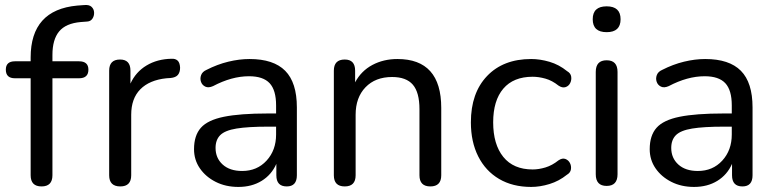

<svg xmlns="http://www.w3.org/2000/svg" viewBox="-20 -729 3063 758"><path d="M144 7Q101 7 101 -37V-420H39Q3 -420 3 -454Q3 -487 39 -487H101V-502Q101 -690 285 -707L312 -709Q332 -711 341.5 -702Q351 -693 351.5 -679.5Q352 -666 345 -655.5Q338 -645 325 -644L299 -642Q240 -637 213.5 -605Q187 -573 187 -512V-487H292Q329 -487 329 -454Q329 -420 292 -420H187V-37Q187 7 144 7Z M455 7Q411 7 411 -37V-450Q411 -494 454 -494Q495 -494 495 -450V-399Q516 -445 558.5 -470.5Q601 -496 657 -497Q672 -498 681 -490Q690 -482 691 -462Q691 -444 682.5 -433.5Q674 -423 653 -421L637 -420Q570 -413 534 -376.5Q498 -340 498 -276V-37Q498 7 455 7Z M921 9Q871 9 831.5 -11Q792 -31 769 -64.5Q746 -98 746 -140Q746 -194 773 -224.5Q800 -255 864 -268Q928 -281 1037 -281H1070V-313Q1070 -373 1044.5 -400.5Q1019 -428 963 -428Q895 -428 821 -389Q803 -381 790.5 -387Q778 -393 773.5 -406Q769 -419 774 -432.5Q779 -446 795 -453Q838 -475 881.5 -485.5Q925 -496 965 -496Q1060 -496 1106 -449.5Q1152 -403 1152 -305V-37Q1152 7 1112 7Q1071 7 1071 -37V-82Q1052 -39 1013 -15Q974 9 921 9ZM1070 -229H1039Q959 -229 913.5 -221.5Q868 -214 849.5 -195.5Q831 -177 831 -145Q831 -105 859 -79.5Q887 -54 936 -54Q995 -54 1032.5 -95Q1070 -136 1070 -198Z M1341 7Q1298 7 1298 -37V-450Q1298 -494 1341 -494Q1382 -494 1382 -450V-404Q1406 -449 1450 -472.5Q1494 -496 1549 -496Q1722 -496 1722 -303V-37Q1722 7 1679 7Q1636 7 1636 -37V-298Q1636 -364 1610 -394.5Q1584 -425 1528 -425Q1462 -425 1423 -384.5Q1384 -344 1384 -276V-37Q1384 7 1341 7Z M2077 9Q2004 9 1950.5 -22.5Q1897 -54 1868 -111.5Q1839 -169 1839 -246Q1839 -362 1903 -429Q1967 -496 2077 -496Q2112 -496 2149.5 -485Q2187 -474 2219 -448Q2233 -440 2235 -426.5Q2237 -413 2231 -401Q2225 -389 2212.5 -385Q2200 -381 2185 -391Q2160 -411 2133.5 -418.5Q2107 -426 2083 -426Q2007 -426 1967 -379Q1927 -332 1927 -246Q1927 -159 1967 -109.5Q2007 -60 2083 -60Q2107 -60 2133.5 -68Q2160 -76 2185 -96Q2200 -106 2212 -101.5Q2224 -97 2230 -85.5Q2236 -74 2234 -60.5Q2232 -47 2218 -39Q2187 -14 2149.5 -2.5Q2112 9 2077 9Z M2375 5Q2332 5 2332 -41V-445Q2332 -491 2375 -491Q2418 -491 2418 -445V-41Q2418 5 2375 5ZM2375 -602Q2320 -602 2320 -653Q2320 -704 2375 -704Q2430 -704 2430 -653Q2430 -602 2375 -602Z M2720 9Q2670 9 2630.5 -11Q2591 -31 2568 -64.5Q2545 -98 2545 -140Q2545 -194 2572 -224.5Q2599 -255 2663 -268Q2727 -281 2836 -281H2869V-313Q2869 -373 2843.5 -400.5Q2818 -428 2762 -428Q2694 -428 2620 -389Q2602 -381 2589.5 -387Q2577 -393 2572.5 -406Q2568 -419 2573 -432.5Q2578 -446 2594 -453Q2637 -475 2680.5 -485.5Q2724 -496 2764 -496Q2859 -496 2905 -449.5Q2951 -403 2951 -305V-37Q2951 7 2911 7Q2870 7 2870 -37V-82Q2851 -39 2812 -15Q2773 9 2720 9ZM2869 -229H2838Q2758 -229 2712.5 -221.5Q2667 -214 2648.5 -195.5Q2630 -177 2630 -145Q2630 -105 2658 -79.5Q2686 -54 2735 -54Q2794 -54 2831.5 -95Q2869 -136 2869 -198Z"/></svg>

Font: Chiron GoRound TC N
Style: Regular
Weight: 350
Designer: Ryoko NISHIZUKA 西塚涼子 (kana, bopomofo & ideographs); Paul D. Hunt (Latin, Greek & Cyrillic); Sandoll Communications 산돌커뮤니
Foundry: Adobe
Version: Version 1.000;hotconv 1.1.1;makeotfexe 2.6.0